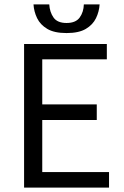

<svg xmlns="http://www.w3.org/2000/svg" viewBox="-20 -857 567 877"><path d="M90 0V-656H468V-586H173V-380H422V-309H173V-71H478V0ZM284 -706Q228 -706 196 -725Q164 -744 149.5 -774Q135 -804 133 -837H205Q207 -802 224.5 -777Q242 -752 284 -752Q326 -752 344 -777Q362 -802 363 -837H435Q433 -804 418.5 -774Q404 -744 372 -725Q340 -706 284 -706Z"/></svg>

Font: Source Sans 3
Style: Regular
Weight: 400
Designer: Paul D. Hunt
Foundry: Adobe
Version: Version 3.046;hotconv 1.0.118;makeotfexe 2.5.65603